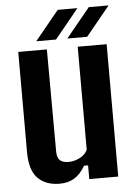

<svg xmlns="http://www.w3.org/2000/svg" viewBox="-55 -816 606 867"><g transform="rotate(-5 248.0 -382.5)"><path d="M180.5 9.2Q117.9 9.2 81.7 -27.2Q45.6 -63.7 45.6 -147.2V-600H175.3L176.9 -136.2Q176.9 -109.9 189.3 -97.6Q201.7 -85.3 229.6 -85.3Q255.2 -85.3 280.2 -98.2Q305.2 -111 315.1 -133V-600H446.3V0H315.1V-62.2H296.9Q274.5 -24 246.4 -7.4Q218.3 9.2 180.5 9.2ZM130.8 -640.9 239.6 -773.7H329L220.4 -640.9ZM271.6 -640.9 380.5 -773.7H470.2L361.5 -640.9Z"/></g></svg>

Font: Big Shoulders Text SC Thin
Style: Regular
Weight: 100
Designer: Patric King
Foundry: XO Type Co
Version: Version 2.002